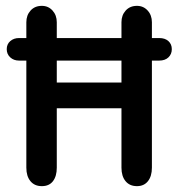

<svg xmlns="http://www.w3.org/2000/svg" viewBox="-20 -626 610 656"><path d="M70 -419V-53Q70 -24 84 -7Q98 10 123 10Q148 10 161 -7Q174 -24 174 -53V-256H395V-53Q395 -24 409 -7Q423 10 448 10Q472 10 485.5 -7Q499 -24 499 -53V-419H524Q544 -419 555.5 -430Q567 -441 567 -458Q567 -475 555.5 -485.5Q544 -496 524 -496H499V-550Q499 -574 484.5 -590Q470 -606 448 -606Q424 -606 409.5 -590Q395 -574 395 -550V-496H174V-550Q174 -574 159.5 -590Q145 -606 123 -606Q99 -606 84.5 -590Q70 -574 70 -550V-496H45Q27 -496 15 -485.5Q3 -475 3 -458Q3 -441 15 -430Q27 -419 45 -419ZM174 -344V-419H395V-344Z"/></svg>

Font: Beiruti SemiBold
Style: Regular
Weight: 600
Designer: Arlette Boutros
Foundry: Boutros
Version: Version 1.41